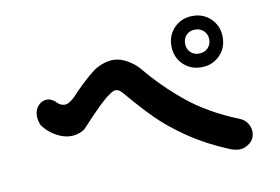

<svg xmlns="http://www.w3.org/2000/svg" viewBox="-64 -823 1129 774"><g transform="rotate(-10 500.0 -435.5)"><path d="M821 -162Q729 -200 658.5 -248Q588 -296 540.5 -343.5Q493 -391 440 -454Q431 -465 423.5 -470.5Q416 -476 406 -476Q397 -476 377 -461Q349 -443 262 -349Q253 -338 234.5 -331.5Q216 -325 199 -325Q171 -325 140.5 -341.5Q110 -358 90 -384Q84 -391 80.5 -403.5Q77 -416 77 -428Q77 -454 92.5 -470.5Q108 -487 130 -487Q137 -487 148 -481.5Q159 -476 163 -471Q177 -454 198 -454Q206 -454 217.5 -461.5Q229 -469 236 -476Q293 -537 338 -571Q355 -583 377 -590.5Q399 -598 419 -598Q447 -598 476.5 -581Q506 -564 524 -542Q590 -462 673.5 -393.5Q757 -325 881 -275Q901 -267 911.5 -250Q922 -233 922 -215Q922 -188 902 -171Q882 -154 857 -154Q850 -154 839 -156.5Q828 -159 821 -162ZM660 -612Q660 -657 690 -687Q720 -717 765 -717Q810 -717 840 -687Q870 -657 870 -612Q870 -567 840 -537Q810 -507 765 -507Q720 -507 690 -537Q660 -567 660 -612ZM815 -612Q815 -633 801 -647Q787 -661 765 -661Q743 -661 729.5 -647Q716 -633 716 -612Q716 -591 729.5 -577Q743 -563 765 -563Q787 -563 801 -577Q815 -591 815 -612Z"/></g></svg>

Font: Tsukimi Rounded
Style: Bold
Weight: 700
Designer: Takashi Funayama
Foundry: Takashi Funayama
Version: Version 1.032; ttfautohint (v1.8.3)